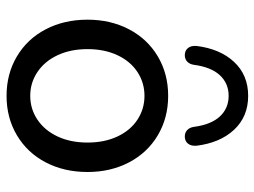

<svg xmlns="http://www.w3.org/2000/svg" viewBox="-118 -668 795 600"><g transform="rotate(90 280.0 -368.5)"><path d="M42 -244Q42 -316 72 -373.5Q102 -431 156.5 -463.5Q211 -496 280 -496Q349 -496 403.5 -463.5Q458 -431 488 -373.5Q518 -316 518 -244Q518 -171 488 -113.5Q458 -56 403.5 -23.5Q349 9 280 9Q211 9 156.5 -23.5Q102 -56 72 -113.5Q42 -171 42 -244ZM426 -244Q426 -297 407 -337.5Q388 -378 354.5 -400Q321 -422 280 -422Q239 -422 205.5 -400Q172 -378 153 -337.5Q134 -297 134 -244Q134 -191 153 -150.5Q172 -110 205.5 -87.5Q239 -65 280 -65Q321 -65 354.5 -87.5Q388 -110 407 -150.5Q426 -191 426 -244ZM124 -584Q133 -658 174 -702Q215 -746 280 -746Q345 -746 386 -702Q427 -658 436 -584Q437 -567 429 -557.5Q421 -548 407 -548Q395 -548 387 -555.5Q379 -563 377 -576Q370 -630 344.5 -657.5Q319 -685 280 -685Q241 -685 215.5 -657.5Q190 -630 183 -576Q181 -563 173 -555.5Q165 -548 153 -548Q139 -548 131 -557.5Q123 -567 124 -584Z"/></g></svg>

Font: SN Pro
Style: Regular
Weight: 400
Designer: Tobias Whetton
Foundry: Supernotes
Version: Version 1.003